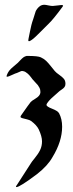

<svg xmlns="http://www.w3.org/2000/svg" viewBox="-20 -675 302 792"><path d="M197.3 -650.4Q202.1 -650.4 215.8 -652.3Q229.5 -654.3 233.4 -654.3Q240.2 -654.3 240.2 -651.4L238.3 -647.5Q200.2 -595.7 180.7 -577.1Q175.8 -572.3 165 -561.5Q154.3 -550.8 145.5 -542Q136.7 -533.2 127 -523.9Q117.2 -514.6 109.9 -509.8Q102.5 -504.9 99.6 -504.9Q96.7 -504.9 96.7 -508.8Q96.7 -512.7 97.7 -515.6Q100.6 -529.3 103.5 -544.4Q106.4 -559.6 109.4 -571.3Q112.3 -583 117.2 -596.7Q119.1 -601.6 122.1 -612.3Q125 -623 127 -627.9Q128.9 -632.8 133.8 -639.2Q138.7 -645.5 145.5 -650.4Q153.3 -655.3 163.1 -655.3Q168 -655.3 179.2 -652.8Q190.4 -650.4 197.3 -650.4ZM7.8 -364.3Q11.7 -375 17.6 -382.8Q23.4 -390.6 36.6 -401.4Q49.8 -412.1 53.7 -416Q56.6 -418.9 64 -426.8Q71.3 -434.6 76.7 -438.5Q82 -442.4 89.8 -444.3H93.8Q136.7 -444.3 148.4 -438.5Q161.1 -432.6 169.9 -424.3Q178.7 -416 189.5 -402.3Q200.2 -388.7 206.1 -381.8Q211.9 -375 224.6 -366.2Q237.3 -357.4 243.7 -349.6Q250 -341.8 250 -329.1Q250 -321.3 246.1 -315.9Q242.2 -310.5 233.9 -305.2Q225.6 -299.8 221.7 -295.9Q216.8 -291 199.2 -275.9Q181.6 -260.7 173.8 -248Q171.9 -246.1 171.9 -242.2Q171.9 -235.4 194.8 -226.6Q217.8 -217.8 223.6 -208Q236.3 -184.6 236.3 -152.3Q236.3 -91.8 196.3 -26.4Q176.8 8.8 131.8 43.9Q61.5 96.7 47.9 96.7Q45.9 96.7 45.9 94.7Q45.9 92.8 49.8 87.9Q54.7 81.1 106.4 0Q109.4 -5.9 123.5 -22.9Q137.7 -40 145.5 -56.2Q153.3 -72.3 153.3 -91.8Q153.3 -112.3 139.6 -141.6Q130.9 -159.2 108.4 -175.8Q103.5 -179.7 91.8 -182.6Q80.1 -185.5 72.3 -187.5Q64.5 -189.5 64.5 -193.4Q64.5 -194.3 66.4 -198.2Q100.6 -247.1 106.4 -253.9Q110.4 -258.8 127.4 -269Q144.5 -279.3 146.5 -292V-297.9Q146.5 -305.7 143.1 -312.5Q139.6 -319.3 136.2 -323.7Q132.8 -328.1 125.5 -335.4Q118.2 -342.8 114.3 -347.7Q112.3 -350.6 107.4 -356.9Q102.5 -363.3 100.1 -365.7Q97.7 -368.2 93.3 -372.1Q88.9 -376 84.5 -378.4Q80.1 -380.9 74.2 -381.8Q70.3 -382.8 66.4 -381.3Q62.5 -379.9 57.6 -377.4Q52.7 -375 49.8 -374Q44.9 -373 29.3 -365.7Q13.7 -358.4 9.8 -358.4Q6.8 -358.4 6.8 -361.3L7.8 -362.3Q7.8 -363.3 7.8 -364.3Z"/></svg>

Font: Isabella
Style: Medium
Weight: 500
Designer: John Stracke
Version: Version 001.202